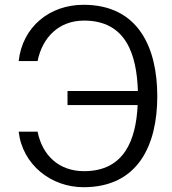

<svg xmlns="http://www.w3.org/2000/svg" viewBox="-20 -772 719 802"><path d="M329 10C557 10 637 -166 637 -370C637 -573 558 -752 329 -752C187 -752 74 -660 58 -517H137C157 -616 226 -686 331 -686C508 -686 551 -542 556 -392H262V-333H555C548 -187 499 -57 331 -57C227 -57 157 -122 137 -222H58C74 -84 193 10 329 10Z"/></svg>

Font: Cheyenne Sans Light
Style: Regular
Weight: 300
Designer: The Public Sans project authors (U.S. Web Design System), Libre Franklin designed by Pablo Impallari and Rodrigo Fuenzal
Foundry: The Cheyenne Sans Project Authors
Version: Version 2.007